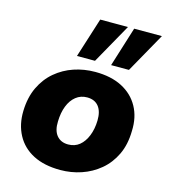

<svg xmlns="http://www.w3.org/2000/svg" viewBox="-114 -854 841 956"><g transform="rotate(15 306.0 -376.5)"><path d="M285 11Q202 11 145 -18.5Q88 -48 59 -102Q30 -156 32 -226Q34 -296 59 -348.5Q84 -401 125.5 -436Q167 -471 219 -488.5Q271 -506 328 -506Q410 -506 467 -476.5Q524 -447 553.5 -393.5Q583 -340 580 -269Q579 -199 554 -146.5Q529 -94 487 -59Q445 -24 393 -6.5Q341 11 285 11ZM290 -122Q324 -122 348 -141.5Q372 -161 386 -196Q400 -231 401 -275Q402 -322 381.5 -347.5Q361 -373 322 -373Q289 -373 264.5 -353.5Q240 -334 226.5 -299.5Q213 -265 212 -220Q210 -173 231 -147.5Q252 -122 290 -122ZM395 -559 459 -764H602L487 -559ZM219 -559 284 -764H427L312 -559Z"/></g></svg>

Font: Nunito Sans 11pt Black
Style: Italic
Weight: 900
Italic angle: -9°
Version: Version 3.101;gftools[0.9.27]